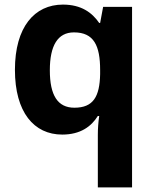

<svg xmlns="http://www.w3.org/2000/svg" viewBox="-20 -669 673 836"><path d="M406 -82V147H555V-639H429L416 -569H412C381 -614 334 -649 254 -649C130 -649 45 -551 45 -365C45 -180 128 -83 251 -83C331 -83 378 -119 406 -164H412C408 -137 406 -109 406 -82ZM304 -200C231 -200 197 -254 197 -363C197 -470 231 -528 302 -528C389 -528 416 -470 416 -364V-346C414 -248 386 -200 304 -200Z"/></svg>

Font: Noto Sans Telugu UI
Style: Bold
Weight: 700
Designer: Jelle Bosma - Monotype Design Team
Foundry: Monotype Imaging Inc.
Version: Version 2.005